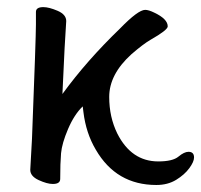

<svg xmlns="http://www.w3.org/2000/svg" viewBox="-20 -509 571 545"><path d="M423.8 16.1Q310.1 16.1 252 -84Q224.1 -130.9 216.8 -190.9L214.8 -207Q190.9 -184.1 173.3 -143.1Q155.8 -102.1 153.3 -74Q150.9 -45.9 150.9 -1Q150.9 13.2 129.9 13.2Q113.8 13.2 89.8 2.2Q65.9 -8.8 65.9 -26.9L70.8 -115.2Q82 -402.8 82 -439.9V-475.1Q82 -488.8 103 -488.8Q119.1 -488.8 143.6 -478.3Q168 -467.8 168 -449.2Q164.1 -397.9 157.2 -242.2Q226.1 -336.9 320.8 -428.2Q372.1 -481 392.1 -481Q401.9 -481 418 -473.1Q456.1 -455.1 456.1 -434.1Q456.1 -423.8 407.2 -396Q386.2 -383.8 353 -355Q290 -297.9 290 -233.9Q290 -176.8 313 -129.9Q353 -50.8 429.2 -50.8Q470.2 -50.8 486.6 -64.5Q502.9 -78.1 515.1 -78.1Q530.8 -78.1 530.8 -62Q530.8 -49.8 517.3 -31.5Q503.9 -13.2 480 1.5Q456.1 16.1 423.8 16.1Z"/></svg>

Font: LXGW WenKai Screen
Style: Regular
Weight: 400
Designer: LXGW / Fontworks Inc.
Foundry: LXGW / Fontworks Inc.
Version: Version 1.510;January 18,2025